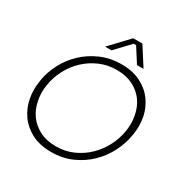

<svg xmlns="http://www.w3.org/2000/svg" viewBox="-209 -1124 1289 1322"><g transform="rotate(30 435.0 -463.5)"><path d="M374 17Q282 17 218 -17Q154 -51 116 -105Q78 -159 65 -226Q58 -262 58 -298Q58 -329 63 -359L65 -375Q76 -444 111 -511Q146 -578 201.5 -631Q257 -684 331.5 -716.5Q406 -749 495 -749Q584 -749 648 -716.5Q712 -684 750.5 -631Q789 -578 803 -511Q810 -475 810 -438Q810 -407 805 -375L802 -359Q791 -293 757.5 -226Q724 -159 669.5 -105Q615 -51 540.5 -17Q466 17 374 17ZM382 -33Q457 -33 520 -61.5Q583 -90 630.5 -136.5Q678 -183 708.5 -243Q739 -303 749 -366Q754 -396 754 -425Q754 -460 747 -493Q735 -553 702 -598.5Q669 -644 614.5 -671.5Q560 -699 487 -699Q413 -699 350.5 -671.5Q288 -644 240 -598.5Q192 -553 160.5 -492.5Q129 -432 119 -366Q114 -337 114 -309Q114 -276 121 -243Q132 -183 165 -136.5Q198 -90 252.5 -61.5Q307 -33 382 -33ZM334 -797 473 -944H546L640 -797H588L514 -913H495L385 -797Z"/></g></svg>

Font: Sora ExtraLight
Style: Italic
Weight: 200
Designer: Jonathan Barnbrook, Juli√°n Moncada
Version: Version 1.000